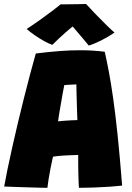

<svg xmlns="http://www.w3.org/2000/svg" viewBox="-22 -916 648 944"><path d="M211 7.5Q197 7.5 169.8 6.8Q142.5 6 110.5 5Q78.5 4 48.5 3Q18.5 2 -1.5 1Q4.5 -33 14.5 -81.8Q24.5 -130.5 37.5 -188.5Q50.5 -246.5 65.2 -308.8Q80 -371 95.5 -432.8Q111 -494.5 126 -551Q141 -607.5 154 -653Q218 -661 270.8 -665Q323.5 -669 371.5 -669Q402.5 -669 432.5 -667.2Q462.5 -665.5 493 -661.5Q503 -617.5 513.2 -563.2Q523.5 -509 534.2 -434Q545 -359 556 -254Q567 -149 578.5 -3.5Q558.5 -1 520.2 1.8Q482 4.5 440 6Q398 7.5 366 7.5Q365 -7 364.5 -22Q364 -37 363.5 -53Q363 -69 362.8 -85.5Q362.5 -102 362.5 -119.2Q362.5 -136.5 362.5 -154Q346.5 -153.5 331 -153Q315.5 -152.5 301.2 -151.8Q287 -151 275 -150Q263 -149 253.5 -147.8Q244 -146.5 238.5 -145.5Q232 -117.5 226.5 -89Q221 -60.5 217 -35.5Q213 -10.5 211 7.5ZM263.5 -319.5Q270.5 -320.5 289.5 -322Q308.5 -323.5 328.8 -324.5Q349 -325.5 358.5 -325.5Q358 -333 357.2 -359Q356.5 -385 355.5 -416Q354.5 -447 354 -471.5Q353.5 -496 353.5 -501Q347.5 -501 334.8 -500.2Q322 -499.5 310.2 -498.8Q298.5 -498 294 -497.5Q291 -482 286.2 -456.2Q281.5 -430.5 276.8 -402.5Q272 -374.5 268.2 -352Q264.5 -329.5 263.5 -319.5ZM401 -896.5Q420 -875.5 448 -846.5Q476 -817.5 502 -792Q528 -766.5 541 -756Q510 -734.5 475.5 -717.2Q441 -700 414.5 -692Q401 -708.5 387.2 -724.8Q373.5 -741 361.2 -755.5Q349 -770 340.2 -780Q331.5 -790 328.5 -793.5H345Q339 -789 327 -779.2Q315 -769.5 299.5 -755.8Q284 -742 267.2 -726.5Q250.5 -711 235.5 -695.5Q218.5 -701 195 -714Q171.5 -727 148.5 -743Q125.5 -759 109 -773.5Q139.5 -793 174.5 -818Q209.5 -843 237.8 -864.5Q266 -886 276 -894.5Q286.5 -894.5 311.5 -894.8Q336.5 -895 362.5 -895.5Q388.5 -896 401 -896.5Z"/></svg>

Font: Grandstander Thin Black
Style: Regular
Weight: 900
Version: Version 1.200